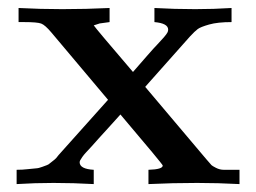

<svg xmlns="http://www.w3.org/2000/svg" viewBox="-20 -465 647 485"><path d="M22 0V-36.1Q37.1 -36.1 49.1 -37.6Q61 -39.1 69.6 -39.6Q78.1 -40 86.7 -43.5Q95.2 -46.9 98.6 -47.9Q102.1 -48.8 107.9 -54Q113.8 -59.1 115 -59.6Q116.2 -60.1 122.1 -65.9L127.9 -73.2L252.9 -212.9L109.9 -382.8Q93.8 -401.9 84 -405.5Q74.2 -409.2 41 -409.2H26.9V-444.8Q82 -441.9 137.2 -441.9Q197.3 -441.9 256.8 -444.8V-409.2L231.9 -405.8L216.8 -400.9Q222.7 -392.1 315.9 -283.2Q335 -305.2 352.1 -324.7Q369.1 -344.2 378.2 -353.5Q387.2 -362.8 394 -370.8Q400.9 -378.9 402.8 -382.6Q404.8 -386.2 404.8 -390.1Q404.8 -406.2 370.1 -409.2V-444.8Q420.9 -441.9 473.1 -441.9Q520 -441.9 564.9 -444.8V-409.2Q529.8 -409.2 508.3 -403.1Q486.8 -397 479.5 -391.6Q472.2 -386.2 460 -373L347.2 -246.1V-245.1L501 -63Q512.2 -49.8 514.2 -47.9Q516.1 -45.9 525.6 -41Q535.2 -36.1 545.2 -36.1Q555.2 -36.1 578.1 -36.1H585V0Q530.8 -2.9 478 -2.9Q416 -2.9 355 0V-36.1Q391.1 -37.1 391.1 -46.9Q391.1 -49.8 284.2 -175.8Q270 -159.7 254.4 -142.8Q238.8 -126 230 -116Q221.2 -106 211.7 -95.5Q202.1 -85 197 -79.6Q191.9 -74.2 188 -68.6Q184.1 -63 182.6 -60.1Q181.2 -57.1 181.2 -55.2Q181.2 -38.1 216.8 -36.1V0Q166 -2.9 115.2 -2.9Q67.9 -2.9 22 0Z"/></svg>

Font: CMU Serif
Style: Bold
Weight: 700
Version: Version 0.7.0